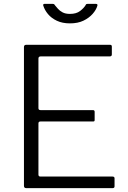

<svg xmlns="http://www.w3.org/2000/svg" viewBox="-20 -974 662 994"><path d="M104 -730Q104 -742 115 -742H550Q559 -742 559 -733V-692Q559 -682 548 -682H191Q179 -682 179 -671V-414Q179 -404 190 -404H461Q470 -404 470 -395V-353Q470 -349 468.5 -347Q467 -345 461 -345H189Q179 -345 179 -335V-70Q179 -60 189 -60H562Q573 -60 573 -51V-9Q573 -5 570.5 -2.5Q568 0 563 0H116Q104 0 104 -12V-730ZM476 -954Q487 -954 484 -944Q478 -923 459.5 -902Q441 -881 412 -867Q383 -853 342 -853Q303 -853 274.5 -866.5Q246 -880 228.5 -901Q211 -922 204 -945Q203 -947 204 -950.5Q205 -954 210 -954H251Q257 -954 259.5 -952.5Q262 -951 265 -946Q271 -939 280 -928.5Q289 -918 304 -910Q319 -902 342 -902Q375 -902 394.5 -917Q414 -932 423 -947Q425 -952 427.5 -953Q430 -954 434 -954Z"/></svg>

Font: Libre Franklin Light
Style: Regular
Weight: 300
Designer: Pablo Impallari, Rodrigo Fuenzalida, Nhung Nguyen
Foundry: Impallari Type
Version: Version 3.000